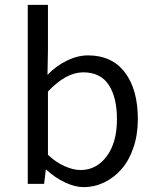

<svg xmlns="http://www.w3.org/2000/svg" viewBox="-20 -747 640 780"><path d="M319.8 13.2Q284.7 13.2 244.1 -5.9Q203.6 -24.9 168.9 -57.1H166L159.2 0H92.8V-727.1H174.8V-543L172.9 -442.9Q208 -479.5 251.7 -500.7Q295.4 -522 337.9 -522Q434.6 -522 487.3 -452.9Q540 -383.8 540 -263.2Q540 -199.7 522 -147Q503.9 -94.2 473.4 -59.6Q442.9 -24.9 403.3 -5.9Q363.8 13.2 319.8 13.2ZM307.1 -56.2Q372.1 -56.2 413.6 -112.3Q455.1 -168.5 455.1 -262.2Q455.1 -351.6 421.6 -402.3Q388.2 -453.1 317.9 -453.1Q248 -453.1 174.8 -375V-118.2Q207 -87.4 242.7 -71.8Q278.3 -56.2 307.1 -56.2Z"/></svg>

Font: Office Code Pro D
Style: Regular
Weight: 400
Designer: Nathan Rutzky & Paul D. Hunt
Foundry: Adobe Systems Incorporated
Version: Version 1.004;PS 001.004;hotconv 1.0.70;makeotf.lib2.5.58329